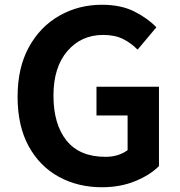

<svg xmlns="http://www.w3.org/2000/svg" viewBox="-20 -774 757 808"><path d="M409 14Q308 14 227.5 -30Q147 -74 100.5 -159Q54 -244 54 -367Q54 -489 101.5 -575.5Q149 -662 230 -708Q311 -754 409 -754Q489 -754 545.5 -725.5Q602 -697 638 -659L559 -565Q533 -592 498.5 -609.5Q464 -627 414 -627Q322 -627 263.5 -559Q205 -491 205 -372Q205 -251 260 -182.5Q315 -114 424 -114Q478 -114 517 -142V-288H386V-409H649V-75Q611 -37 548.5 -11.5Q486 14 409 14Z"/></svg>

Font: Source Han Sans CN Bold
Style: Bold
Weight: 700
Designer: Ryoko NISHIZUKA 西塚涼子 (kana & ideographs); Paul D. Hunt (Latin, Greek & Cyrillic); Wenlong ZHANG 张文龙 (bopomofo); Sandoll 
Foundry: Adobe Systems Incorporated
Version: Version 1.00;May 30, 2023;FontCreator 11.5.0.2422 32-bit